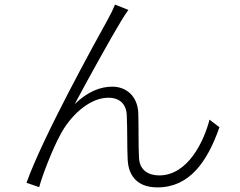

<svg xmlns="http://www.w3.org/2000/svg" viewBox="-20 -792 1040 833"><path d="M537 -749 479 -772C470 -750 461 -732 449 -710C397 -616 166 -199 95 1L150 20C162 -27 208 -146 241 -206C280 -282 363 -368 450 -368C500 -368 528 -340 530 -292C533 -230 531 -156 534 -97C537 -47 561 21 663 21C801 21 879 -88 932 -240L889 -273C865 -179 795 -31 671 -31C623 -31 585 -54 583 -109C580 -161 582 -235 580 -301C577 -375 528 -416 467 -416C415 -416 359 -394 304 -340C357 -440 464 -633 505 -700C517 -720 529 -738 537 -749Z"/></svg>

Font: Noto Sans CJK Light
Style: Regular
Weight: 300
Designer: Ryoko NISHIZUKA (kana & ideographs); Paul D. Hunt (Latin, Greek & Cyrillic); Wenlong ZHANG (bopomofo); Sandoll Communica
Foundry: Adobe Systems Incorporated
Version: Version 1.000;PS 1;hotconv 1.0.78;makeotf.lib2.5.61930